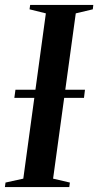

<svg xmlns="http://www.w3.org/2000/svg" viewBox="-37 -763 400 783"><path d="M-17 0 -14.5 -18.5 58 -34.5 150 -708.5 83.5 -725 86 -743H343.5L341.5 -725L272 -708.5L179.5 -34.5L248 -18.5L245.5 0ZM21.5 -364 26 -397H309.5L305.5 -364Z"/></svg>

Font: Merriweather 144pt Medium
Style: Italic
Weight: 500
Italic angle: -7.8°
Version: Version 2.101